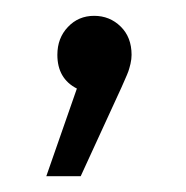

<svg xmlns="http://www.w3.org/2000/svg" viewBox="-20 -112 237 245"><path d="M147.9 -42Q147.9 -36.6 146.5 -30.5Q145 -24.4 143.8 -21Q142.6 -17.6 139.2 -10Q135.7 -2.4 134.8 0L83 112.8H39.1L78.1 1Q53.2 -11.7 53.2 -42Q53.2 -63.5 66.7 -77.6Q80.1 -91.8 100.1 -91.8Q120.1 -91.8 134 -78.1Q147.9 -64.5 147.9 -42Z"/></svg>

Font: Montserrat-Arabic Light
Style: Regular
Weight: 300
Designer: Mohamed Gaber
Foundry: Kief Type Foundry
Version: Version 5.008;PS 005.008;hotconv 1.0.88;makeotf.lib2.5.64775